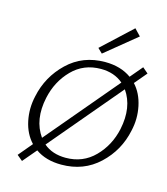

<svg xmlns="http://www.w3.org/2000/svg" viewBox="-135 -1013 1014 1164"><g transform="rotate(15 371.5 -431.5)"><path d="M608 -868 412 -708 383 -736 569 -909ZM646 -586Q693 -535 709 -458Q725 -381 707 -304Q680 -174 584 -84Q488 6 348 6Q251 6 186 -40L113 46L78 17L151 -70Q103 -121 87 -197.5Q71 -274 89 -353Q116 -482 211 -573Q306 -664 446 -664Q544 -664 611 -616L676 -693L711 -663ZM156 -362Q125 -218 194 -121L572 -569Q516 -617 432 -617Q324 -617 251.5 -543Q179 -469 156 -362ZM640 -296Q670 -439 603 -535L225 -87Q279 -41 363 -41Q471 -41 544 -115Q617 -189 640 -296Z"/></g></svg>

Font: EauTest Semilight
Style: Italic
Weight: 300
Italic angle: -12°
Designer: Christian Thalmann (Catharsis Fonts)
Version: Version 0.001;PS 000.001;hotconv 1.0.88;makeotf.lib2.5.64775